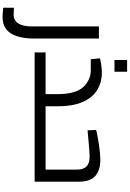

<svg xmlns="http://www.w3.org/2000/svg" viewBox="222 -980 1007 1491"><g transform="rotate(90 725.5 -234.5)"><path d="M64 246 40 244V160Q73 163 94 163Q139 163 162 127Q185 91 185 26V-499H279V6Q279 124 238 186.5Q197 249 114 249Q91 249 64 246Z M387 0ZM903 -85V0H387V-85H711V-177Q711 -319 656 -377.5Q601 -436 527 -436H440L433 -507Q448 -512 482 -517Q516 -522 546 -522Q618 -522 676.5 -487.5Q735 -453 770 -377Q805 -301 805 -182V-85ZM446 -718H537V-620H446Z M1391 -341V0H903V-85H1297V-331Q1297 -427 1199 -427Q1155 -427 992 -411L989 -478Q1043 -491 1110.5 -500.5Q1178 -510 1222 -510Q1301 -510 1346 -471.5Q1391 -433 1391 -341Z"/></g></svg>

Font: sheba-seeBold
Style: Regular
Weight: 600
Designer: Mohamed Galeb, the designers
Foundry: Kief Type Foundry
Version: Version 2.010; ttfautohint (v1.5.33-1714) -l 8 -r 50 -G 200 